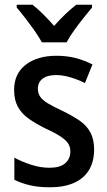

<svg xmlns="http://www.w3.org/2000/svg" viewBox="-20 -786 456 816"><path d="M380 -151Q380 -99 358 -63Q336 -27 294 -8.5Q252 10 192 10Q144 10 107.5 1.5Q71 -7 41 -22V-116Q72 -99 112 -86Q152 -73 190 -73Q235 -73 257 -92Q279 -111 279 -143Q279 -161 270 -175.5Q261 -190 238 -205.5Q215 -221 173 -240Q131 -261 101.5 -282Q72 -303 56 -332Q40 -361 40 -404Q40 -473 89.5 -511Q139 -549 220 -549Q263 -549 300.5 -539.5Q338 -530 373 -512L341 -433Q321 -443 300.5 -450.5Q280 -458 259.5 -462.5Q239 -467 219 -467Q181 -467 161 -451.5Q141 -436 141 -409Q141 -390 150.5 -375.5Q160 -361 183 -347Q206 -333 247 -314Q288 -294 318 -273.5Q348 -253 364 -223.5Q380 -194 380 -151ZM371 -754Q355 -735 334 -708.5Q313 -682 294 -655.5Q275 -629 263 -606H158Q146 -628 127.5 -654.5Q109 -681 88.5 -707.5Q68 -734 51 -754V-766H118Q140 -749 163.5 -725.5Q187 -702 210 -676Q235 -704 257.5 -725.5Q280 -747 304 -766H371Z"/></svg>

Font: Noto Sans Display SemiCondensed Medium
Style: Regular
Weight: 500
Width: 4
Designer: Monotype Design Team
Foundry: Monotype Imaging Inc.
Version: Version 2.003